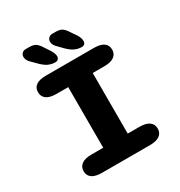

<svg xmlns="http://www.w3.org/2000/svg" viewBox="-186 -930 992 1059"><g transform="rotate(-30 309.5 -401.0)"><path d="M155.5 0Q114 0 93 -15Q72 -30 72 -58Q72 -86 93 -101.2Q114 -116.5 155.5 -116.5H230.5V-502.5H155.5Q114 -502.5 93 -517.8Q72 -533 72 -561Q72 -589.5 93 -604.2Q114 -619 155.5 -619H460.5Q502 -619 523 -604.2Q544 -589.5 544 -561Q544 -533 523 -517.8Q502 -502.5 460.5 -502.5H386.5V-116.5H460.5Q502 -116.5 523 -101.2Q544 -86 544 -58Q544 -30 523 -15Q502 0 460.5 0ZM238 -656.5Q214 -656.5 193.2 -666.5Q172.5 -676.5 150 -699.5L117.5 -732Q108 -741.5 103.8 -751.2Q99.5 -761 99.5 -769.5Q99.5 -783 108.5 -792.2Q117.5 -801.5 132.5 -801.5H153Q181.5 -801.5 196.2 -791.2Q211 -781 229 -751L246.5 -724.5Q263 -697.5 263 -681.5Q263 -670 256.2 -663.2Q249.5 -656.5 238 -656.5ZM406.5 -656.5Q383 -656.5 362 -666.5Q341 -676.5 318 -699.5L286.5 -732Q268.5 -750 268.5 -769.5Q268.5 -783 277.8 -792.2Q287 -801.5 302 -801.5H322Q350.5 -801.5 365 -791Q379.5 -780.5 397.5 -751L416 -724.5Q424 -711.5 427.5 -700.8Q431 -690 431 -681.5Q431 -670 424.8 -663.2Q418.5 -656.5 406.5 -656.5Z"/></g></svg>

Font: Sono Monospace
Style: Bold
Weight: 700
Designer: Tyler Finck
Foundry: Tyler Finck
Version: Version 2.112